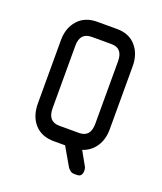

<svg xmlns="http://www.w3.org/2000/svg" viewBox="-99 -471 525 621"><g transform="rotate(20 163.0 -160.0)"><path d="M254 52Q255 55 255.5 60Q256 65 255 70.5Q254 76 250 80Q246 84 237 84H228Q220 84 214.5 79.5Q209 75 206 71L169 7H130Q88 7 64 -19.5Q40 -46 40 -91V-308Q40 -350 64 -377Q88 -404 130 -404H198Q240 -404 263.5 -377Q287 -350 287 -308V-91Q287 -56 270.5 -31.5Q254 -7 226 2ZM237 -307Q237 -352 198 -352H130Q90 -352 90 -307V-92Q90 -46 130 -46H198Q237 -46 237 -92Z"/></g></svg>

Font: Chathura ExtraBold
Style: Regular
Weight: 800
Designer: Appaji Ambarisha Darbha
Foundry: Aditya Fonts
Version: Version 1.002 2016